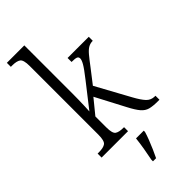

<svg xmlns="http://www.w3.org/2000/svg" viewBox="-305 -814 1089 1089"><g transform="rotate(-45 239.5 -269.5)"><path d="M15 0V-32H25Q62 -32 78 -44Q94 -56 94 -105V-656Q94 -705 77.5 -716.5Q61 -728 26 -728H15V-760H155V-374Q155 -355 154.5 -326.5Q154 -298 153 -272Q152 -246 151 -234L262 -376Q302 -427 314.5 -449Q327 -471 327 -483Q327 -496 316 -500Q305 -504 278 -504V-536H448V-504Q428 -504 412 -495Q396 -486 378 -464.5Q360 -443 333 -407L268 -323L379 -120Q404 -74 424 -53Q444 -32 474 -32H479V0H468Q427 0 403 -6.5Q379 -13 360.5 -34.5Q342 -56 318 -102L226 -277L155 -190V-102Q155 -54 171 -43Q187 -32 222 -32H227V0ZM206 208Q213 173 219.5 135.5Q226 98 230 61H292V71Q286 92 275.5 119Q265 146 253 173.5Q241 201 231 221H206Z"/></g></svg>

Font: Noto Serif Tamil Condensed Light
Style: Italic
Weight: 300
Width: 3
Italic angle: -12°
Designer: Indian Type Foundry, Tom Grace, and the Monotype Design Team
Foundry: Monotype Imaging Inc.
Version: Version 2.003; ttfautohint (v1.8.4.7-5d5b)